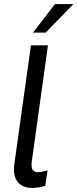

<svg xmlns="http://www.w3.org/2000/svg" viewBox="-20 -921 383 949"><path d="M139 8Q98 8 73.5 -15Q49 -38 49 -84Q49 -90 49.5 -97Q50 -104 51 -111L133 -697H217L137 -122Q136 -118 136 -114Q136 -110 136 -105Q136 -86 144.5 -78Q153 -70 169 -70Q180 -70 191 -72.5Q202 -75 215 -79L204 -3Q187 3 170 5.5Q153 8 139 8ZM143 -760 252 -901H343L206 -760Z"/></svg>

Font: Hanken Grotesk
Style: Italic
Weight: 400
Italic angle: -8°
Designer: Alfredo Marco Pradil
Foundry: Hanken Design Co.
Version: Version 3.013